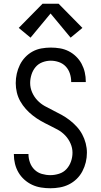

<svg xmlns="http://www.w3.org/2000/svg" viewBox="-20 -997 540 1025"><path d="M249 8Q224 8 199 4Q174 0 151.5 -10.5Q129 -21 110 -38Q91 -55 78.5 -76.5Q66 -98 60 -122.5Q54 -147 54 -172Q54 -173 54 -173.5Q54 -174 54 -175H132Q132 -175 132 -174.5Q132 -174 132 -173Q132 -151 140 -129Q148 -107 164.5 -91Q181 -75 203.5 -68.5Q226 -62 249 -62Q272 -62 295.5 -69.5Q319 -77 335 -94.5Q351 -112 359 -135Q367 -158 367 -182Q367 -207 356.5 -231Q346 -255 328.5 -273.5Q311 -292 288.5 -304.5Q266 -317 243 -328Q220 -339 198 -351.5Q176 -364 155.5 -380Q135 -396 118 -415Q101 -434 88.5 -456Q76 -478 70 -503Q64 -528 64 -553Q64 -579 69.5 -603.5Q75 -628 86 -650.5Q97 -673 114.5 -691.5Q132 -710 154 -722Q176 -734 201 -738.5Q226 -743 251 -743Q276 -743 300 -739Q324 -735 346 -724Q368 -713 386 -695.5Q404 -678 415.5 -656.5Q427 -635 432.5 -611Q438 -587 438 -562Q438 -562 438 -561Q438 -560 438 -559H360Q360 -560 360 -560.5Q360 -561 360 -561Q360 -583 353 -604.5Q346 -626 331 -642Q316 -658 294.5 -665.5Q273 -673 251 -673Q228 -673 206 -664.5Q184 -656 169.5 -638.5Q155 -621 148 -598.5Q141 -576 141 -554Q141 -528 151.5 -504Q162 -480 179.5 -461.5Q197 -443 219.5 -430.5Q242 -418 264.5 -407Q287 -396 309.5 -383.5Q332 -371 352 -355.5Q372 -340 389.5 -321Q407 -302 419 -279.5Q431 -257 437.5 -232Q444 -207 444 -182Q444 -156 438 -131Q432 -106 420 -83Q408 -60 389.5 -42Q371 -24 348 -12.5Q325 -1 299.5 3.5Q274 8 249 8ZM143 -796 80 -848 207 -977H293L420 -848L357 -796L250 -925Z"/></svg>

Font: Zed Mono
Style: Regular
Weight: 400
Monospace: yes
Designer: Belleve Invis
Foundry: Belleve Invis
Version: Version 1.0.0; ttfautohint (v1.8.4)